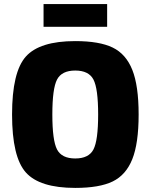

<svg xmlns="http://www.w3.org/2000/svg" viewBox="-20 -905 737 939"><path d="M504 -774H193V-885H504ZM348 -704Q466 -704 531 -672.5Q596 -641 627 -563.5Q658 -486 658 -345Q658 -204 627 -126.5Q596 -49 531 -17.5Q466 14 348 14Q174 14 106.5 -61.5Q39 -137 39 -345Q39 -553 106.5 -628.5Q174 -704 348 -704ZM437 -516Q414 -560 348 -560Q282 -560 259 -516Q236 -472 236 -345Q236 -218 259 -174Q282 -130 348 -130Q414 -130 437 -174Q460 -218 460 -345Q460 -472 437 -516Z"/></svg>

Font: Exo 2.0 Extra Bold
Style: Regular
Weight: 800
Designer: Natanael Gama
Version: Version 1.001;PS 001.001;hotconv 1.0.70;makeotf.lib2.5.58329